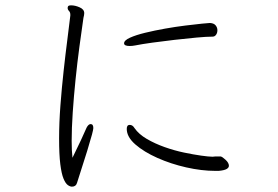

<svg xmlns="http://www.w3.org/2000/svg" viewBox="-20 -708 1040 718"><path d="M243 -653Q243 -662 238 -667Q233 -672 233 -678Q233 -681 234 -683Q235 -688 246 -688Q261 -688 278 -680.5Q295 -673 295 -659Q295 -652 292 -641Q285 -593 277 -533.5Q269 -474 262.5 -410.5Q256 -347 252 -287.5Q248 -228 248 -181Q248 -144 251 -118Q267 -150 282.5 -183.5Q298 -217 304 -231Q311 -244 319 -244Q329 -244 329 -229Q329 -224 324 -205Q319 -186 306 -143.5Q293 -101 268 -24Q264 -10 249 -10Q242 -10 233.5 -16Q225 -22 217.5 -40Q210 -58 205.5 -94Q201 -130 201 -190Q201 -249 206 -314.5Q211 -380 218 -443.5Q225 -507 232 -561Q239 -615 243 -650ZM766 -622Q780 -621 786.5 -613Q793 -605 793 -595Q793 -585 788 -578Q783 -571 775 -571Q753 -571 715 -567.5Q677 -564 633 -559Q589 -554 549.5 -548.5Q510 -543 485 -538Q480 -537 475 -536.5Q470 -536 465 -536Q444 -536 444 -546Q444 -557 466 -567Q488 -577 523 -585.5Q558 -594 597.5 -601Q637 -608 673.5 -612.5Q710 -617 735 -619.5Q760 -622 764 -622ZM785 -69Q734 -69 676.5 -82Q619 -95 568.5 -117.5Q518 -140 486 -168Q454 -196 454 -226Q454 -241 465 -241Q476 -241 483 -229Q499 -206 529 -188.5Q559 -171 595.5 -158Q632 -145 668 -137.5Q704 -130 732.5 -126Q761 -122 774 -122H776Q781 -123 786 -123Q791 -123 796 -123H805Q811 -122 823.5 -110.5Q836 -99 836 -88Q836 -81 827.5 -76Q819 -71 798 -69Z"/></svg>

Font: Moon Stars Kai T Light
Style: Regular
Weight: 300
Designer: GuiWonder
Version: Version 1.101